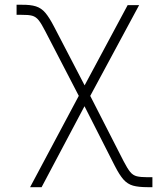

<svg xmlns="http://www.w3.org/2000/svg" viewBox="-20 -567 655 791"><path d="M104 204.1 315.9 -193.4H340.8L489.3 97.2Q504.9 127.4 516.4 141.4Q527.8 155.3 543.7 159.2Q559.6 163.1 587.4 163.1H607.9V204.1H587.4Q550.8 204.1 528.1 197.8Q505.4 191.4 488.5 172.4Q471.7 153.3 452.6 115.7L328.1 -129.4L151.4 204.1ZM311 -159.7 167 -437.5Q150.9 -469.2 139.4 -483.6Q127.9 -498 112.5 -502.2Q97.2 -506.3 68.8 -505.9H48.3V-547.4H68.8Q105.5 -547.9 127.9 -540.8Q150.4 -533.7 166.7 -514.4Q183.1 -495.1 203.1 -456.5L328.6 -215.3L505.9 -545.9H553.2L345.2 -159.7Z"/></svg>

Font: Inter Tight ExtraLight
Style: Regular
Weight: 250
Designer: Rasmus Andersson
Foundry: rsms
Version: Version 3.004